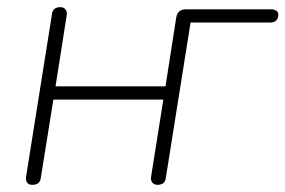

<svg xmlns="http://www.w3.org/2000/svg" viewBox="-20 -510 797 536"><path d="M53 -18 125 -470Q126 -480 132 -485Q138 -490 148 -490Q158 -490 163 -483.5Q168 -477 166 -466L135 -269H442L472 -461Q476 -484 499 -484H736Q746 -484 751.5 -480Q757 -476 757 -469Q757 -459 751 -453Q745 -447 734 -447H512L443 -14Q442 -4 436 1Q430 6 420 6Q410 6 405 -0.5Q400 -7 402 -18L436 -232H129L94 -14Q93 -4 87 1Q81 6 70 6Q60 6 55.5 -0.5Q51 -7 53 -18Z"/></svg>

Font: SN Pro Thin
Style: Italic
Weight: 200
Italic angle: -9°
Designer: Tobias Whetton
Foundry: Supernotes
Version: Version 1.003;Glyphs 3.3 (3324)